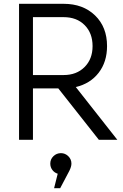

<svg xmlns="http://www.w3.org/2000/svg" viewBox="-20 -734 646 1008"><path d="M80 0V-714H314Q416 -714 479 -653Q542 -592 542 -492Q542 -409 498 -352Q454 -295 378 -277L596 0H499L286 -270H153V0ZM153 -340H314Q382 -340 424 -382Q466 -424 466 -492Q466 -560 424.5 -602Q383 -644 314 -644H153ZM264 254 283 178Q266 173 255 158.5Q244 144 244 125Q244 102 260.5 86Q277 70 300 70Q322 70 338.5 86Q355 102 355 125Q355 141 344 163L296 254Z"/></svg>

Font: Arcon
Style: Regular
Weight: 400
Designer: M. Zarth
Foundry: martin zarth - visuelle & digitale kommunikation
Version: Version 1.131;PS 001.131;hotconv 1.0.70;makeotf.lib2.5.58329